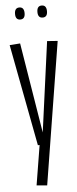

<svg xmlns="http://www.w3.org/2000/svg" viewBox="-62 -755 400 1000"><g transform="rotate(-5 138.0 -255.0)"><path d="M88 208 122 0H113L12 -532L67 -536L144 -64L208 -536L263 -532L143 213ZM196 -660Q171 -660 171 -691Q171 -723 196 -723Q221 -723 221 -691Q221 -660 196 -660ZM79 -660Q54 -660 54 -691Q54 -723 79 -723Q104 -723 104 -691Q104 -660 79 -660Z"/></g></svg>

Font: Georama Extra Condensed Light
Style: Regular
Weight: 300
Width: 2
Designer: Jean-Baptiste Levee
Foundry: Production Type
Version: Version 1.000